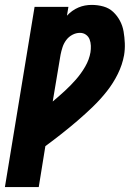

<svg xmlns="http://www.w3.org/2000/svg" viewBox="-20 -763 540 783"><path d="M0 0 121 -735H259L253 -699Q263 -710 275 -718.5Q287 -727 300 -732.5Q313 -738 326.5 -740.5Q340 -743 354 -743Q379 -743 402 -736.5Q425 -730 441.5 -714.5Q458 -699 469 -678.5Q480 -658 484 -634.5Q488 -611 489 -586.5Q490 -562 486 -538Q479 -499 460.5 -461.5Q442 -424 416 -391Q390 -358 359.5 -328.5Q329 -299 297 -271.5Q265 -244 232 -218Q199 -192 165 -167L138 0ZM195 -349Q220 -370 244 -392Q268 -414 289.5 -438.5Q311 -463 327.5 -491.5Q344 -520 349 -550Q351 -563 350.5 -576.5Q350 -590 345.5 -602Q341 -614 330.5 -621.5Q320 -629 306 -629Q290 -629 275 -621Q260 -613 250 -599.5Q240 -586 235 -570.5Q230 -555 227 -540Z"/></svg>

Font: Iosevka Heavy Oblique
Style: Regular
Weight: 900
Italic angle: -9°
Monospace: yes
Designer: Belleve Invis
Foundry: Belleve Invis
Version: Version 32.5.0; ttfautohint (v1.8.4)